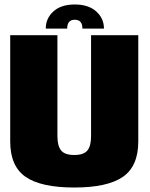

<svg xmlns="http://www.w3.org/2000/svg" viewBox="-20 -832 667 856"><path d="M311 4Q163 4 94.2 -43.5Q25.5 -91 25.5 -201.5V-675H236V-225Q236 -181.5 252.5 -161.2Q269 -141 311 -141Q353 -141 369.5 -161Q386 -181 386 -225V-675H596.5V-201.5Q596.5 -91 527.8 -43.5Q459 4 311 4ZM313.5 -812Q374.5 -812 409 -781Q443.5 -750 443.5 -704.5H347.5Q347.5 -744 313.5 -744Q279.5 -744 279.5 -704.5H184Q184 -750 218 -781Q252 -812 313.5 -812Z"/></svg>

Font: Anybody Black
Style: Regular
Weight: 900
Designer: Tyler Finck
Foundry: Etcetera Type Company
Version: Version 1.010; ttfautohint (v1.8.3) -l 8 -r 50 -G 200 -x 14 